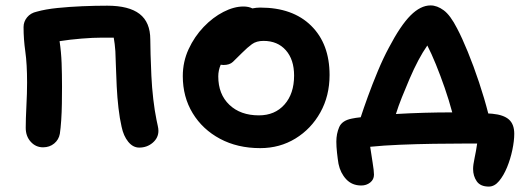

<svg xmlns="http://www.w3.org/2000/svg" viewBox="-20 -535 1930 709"><path d="M494 10Q471 10 453.5 -11.5Q436 -33 429 -67Q422 -97 417.5 -136Q413 -175 411 -215.5Q409 -256 408 -290.5Q407 -325 406 -346Q404 -374 400 -396H357Q324 -396 281 -392.5Q238 -389 200 -383Q206 -343 207.5 -302Q209 -261 209 -215Q209 -186 208.5 -153Q208 -120 206 -90.5Q204 -61 201 -41Q197 -19 180 -5Q163 9 139 9Q112 9 93.5 -11.5Q75 -32 75 -63Q75 -95 77.5 -143.5Q80 -192 80 -230Q80 -299 73.5 -344.5Q67 -390 67 -435Q67 -455 80 -471Q93 -487 116 -492Q148 -501 192 -505.5Q236 -510 284 -512Q332 -514 376 -514Q456 -514 495.5 -483.5Q535 -453 535 -389Q535 -370 536 -334Q537 -298 539 -255Q541 -212 546 -169Q551 -126 558 -92Q560 -82 562.5 -71Q565 -60 565 -52Q565 -26 544 -8Q523 10 494 10Z M941 12Q857 12 792.5 -22.5Q728 -57 691.5 -117Q655 -177 655 -254Q655 -307 676.5 -353.5Q698 -400 732 -435.5Q766 -471 805 -491Q844 -511 879 -511Q898 -511 912 -504Q927 -507 941 -507Q1061 -507 1129 -440Q1197 -373 1197 -258Q1197 -181 1163 -120Q1129 -59 1071 -23.5Q1013 12 941 12ZM786 -253Q786 -187 827 -148Q868 -109 936 -109Q995 -109 1030.5 -149Q1066 -189 1066 -256Q1066 -315 1035.5 -349.5Q1005 -384 953 -384Q927 -384 910.5 -372Q894 -360 874 -340Q852 -318 840 -306.5Q828 -295 805 -295Q800 -295 795 -296Q786 -275 786 -253Z M1785 154Q1754 154 1740.5 134.5Q1727 115 1727 89Q1727 74 1732.5 48.5Q1738 23 1742 -5Q1723 -5 1703 -5Q1646 -5 1582 -4Q1518 -3 1457 -0.5Q1396 2 1347 7Q1351 35 1356 65.5Q1361 96 1361 110Q1361 128 1347 139Q1333 150 1314 150Q1280 150 1258.5 127Q1237 104 1230 70Q1227 52 1224.5 29Q1222 6 1222 -12Q1222 -41 1232.5 -65.5Q1243 -90 1279 -97Q1293 -100 1312 -102Q1322 -133 1338.5 -178.5Q1355 -224 1375 -272Q1395 -320 1416 -359Q1459 -441 1496 -478Q1533 -515 1570 -515Q1594 -515 1618.5 -497Q1643 -479 1668 -430Q1686 -396 1707.5 -343.5Q1729 -291 1749 -231Q1769 -171 1783 -116Q1791 -115 1798 -115Q1840 -111 1859.5 -93.5Q1879 -76 1879 -41Q1879 -15 1872 18.5Q1865 52 1852.5 82.5Q1840 113 1823 133.5Q1806 154 1785 154ZM1492 -243Q1477 -208 1464 -175.5Q1451 -143 1442 -114Q1545 -120 1650 -120Q1638 -165 1622 -211Q1606 -257 1589.5 -297.5Q1573 -338 1558 -367Q1525 -320 1492 -243Z"/></svg>

Font: Shantell Sans Normal
Style: Regular
Weight: 600
Designer: Stephen Nixon, Anya Danilova, Shantell Martin
Foundry: Arrow Type
Version: Version 1.009;[a7da0bfa3]